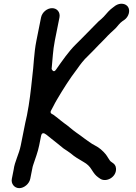

<svg xmlns="http://www.w3.org/2000/svg" viewBox="-20 -774 726 1022"><path d="M114.5 -120 90.5 0C80.7 48.8 58.3 85.1 52.7 129.1C52.7 129.3 52.6 129.7 52.5 130L43 178C37.8 203.9 56.6 227.5 82.6 227.5C108.4 227.5 135.7 204.2 141 178L153.7 114C154.3 111.1 155.1 109.2 156.9 103.4C168.2 68.8 181.3 36.2 188.5 0L198.7 -51C203.1 -73.2 219 -62.2 219 -62.2C231.6 -55.2 241.8 -43.9 253.8 -35.5C275.4 -19 297.1 -0.7 318.4 16.4L339.1 30.1C352.6 38.4 361.5 46.9 372.6 55.4L389.7 67.1L404.7 76C410.8 79.6 417.4 84.1 425.9 88.8C443.8 98.8 457.1 111.5 467.1 128L476.2 141.9C486.6 158 497.8 167.3 514.5 178.1C547.3 198.1 601.2 167.6 597.5 122.4C596.2 105.9 588.8 98.4 574.1 88.9C570.4 86.5 566.8 83.7 564.5 80.1L555.3 66.1C551.4 60.2 548.1 53.7 542.5 47C526.1 27.8 509.7 12.7 485.5 0.3L471 -7.8C470.8 -7.9 470.5 -8.1 470.3 -8.2L455.4 -18.2C438.2 -29.3 423.1 -42.1 407.1 -53.4L386.1 -68.3C364.4 -83.2 342.9 -104.1 323 -117.3C309.1 -127.2 297.5 -137.6 287.1 -145.6L276.6 -153.7C269 -160 262.8 -164.7 254.7 -168.5C249.4 -171 247.6 -177.8 250.9 -184L263.5 -207.7C269.1 -218.9 275.8 -231.4 283 -243.5C315.6 -299 351.4 -355.9 391.4 -407.9C407.4 -430.8 425.6 -455.3 447.3 -475.1C466 -493.8 489.9 -517.8 508.2 -537.4C518.8 -548.7 530.5 -559 540.6 -570.2C558.5 -590.3 577.7 -606.8 594.8 -623C606.2 -634.3 615.7 -650.2 631.1 -660.8L642.6 -668.7C664.3 -684.3 674.8 -716.3 661.6 -736.9C649.4 -755.8 619.5 -760.9 593.5 -743.5L583 -735.5C563.4 -721.7 550.2 -705.9 532.2 -685.1C524.8 -676.6 514.2 -668.7 505.2 -660.7C485.6 -642.4 466.1 -619.8 445.4 -600C425.7 -580.6 403.7 -556.8 382.8 -537C345.8 -500.8 310.6 -449.6 277.5 -402.4C264.1 -383.3 254.8 -406.9 254.8 -406.9C260.2 -457.2 261.1 -503.7 271.9 -558L296.5 -681C301.9 -708.3 284.3 -730.5 257.3 -730.5C230.4 -730.5 203.9 -708.3 198.5 -681L173.9 -558C159.9 -488.1 160.4 -429 151.1 -359C144.4 -295.1 137.1 -228.2 123.4 -160C120.9 -147.3 117.3 -134.1 114.5 -120Z"/></svg>

Font: Smoothie
Style: LightIt
Weight: 400
Foundry: Cannot Into Space Fonts
Version: Version 0.8